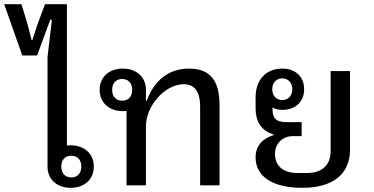

<svg xmlns="http://www.w3.org/2000/svg" viewBox="-92 -889 1795 921"><path d="M247 12C312 12 358 -28 358 -90C358 -152 312 -192 247 -192C241 -192 235 -191 229 -191V-869H124L88 -773L63 -696H60L40 -773L11 -869H-72L15 -623H86L149 -794H157L136 -616V-90C136 -28 182 12 247 12ZM250 -38C220 -38 202 -58 202 -90C202 -122 220 -142 250 -142C280 -142 298 -122 298 -90C298 -58 280 -38 250 -38Z M515 0H608V-282C608 -385 702 -485 789 -485C837 -485 868 -456 868 -377V0H961V-386C961 -500 918 -560 815 -560C722 -560 649 -508 612 -406H608V-458C608 -520 562 -560 497 -560C432 -560 386 -520 386 -458C386 -396 432 -356 497 -356C503 -356 509 -356 515 -357ZM494 -406C464 -406 446 -426 446 -458C446 -490 464 -510 494 -510C524 -510 542 -490 542 -458C542 -426 524 -406 494 -406Z M1355 -236V-303H1287C1226 -303 1215 -324 1215 -372V-373C1230 -365 1247 -362 1263 -362C1325 -362 1367 -401 1367 -461C1367 -521 1325 -560 1263 -560C1185 -560 1134 -508 1134 -421V-369C1134 -308 1160 -262 1220 -244V-241C1169 -225 1134 -191 1134 -134C1134 -42 1217 12 1357 12C1501 12 1587 -50 1587 -172V-548H1494V-164C1494 -98 1454 -59 1379 -59H1336C1263 -59 1227 -96 1227 -151C1227 -199 1262 -236 1313 -236ZM1262 -409C1233 -409 1214 -430 1214 -461C1214 -492 1233 -513 1262 -513C1291 -513 1310 -492 1310 -461C1310 -430 1291 -409 1262 -409Z"/></svg>

Font: IBM Plex Thai Looped Text
Style: Regular
Weight: 450
Designer: Mike Abbink, Paul van der Laan, Pieter van Rosmalen, Ben Mitchell, Mark Frömberg
Foundry: Bold Monday
Version: Version 1.0